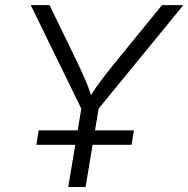

<svg xmlns="http://www.w3.org/2000/svg" viewBox="-20 -748 753 768"><path d="M252.9 0 305.2 -313.5 103 -727.5H178.2L293.5 -489.7Q311 -453.1 325.4 -418.7Q339.8 -384.3 353 -337.4H325.2Q354 -385.3 379.9 -419.9Q405.8 -454.6 434.1 -489.7L627.9 -727.5H713.4L374.5 -313.5L322.3 0ZM125.5 -168.9 134.8 -226.6H515.6L506.3 -168.9Z"/></svg>

Font: Inter Light
Style: Italic
Weight: 300
Italic angle: -9.3988°
Designer: Rasmus Andersson
Foundry: rsms
Version: Version 4.001;git-66647c0bb